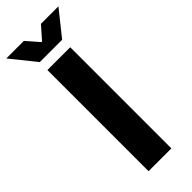

<svg xmlns="http://www.w3.org/2000/svg" viewBox="-288 -849 875 875"><g transform="rotate(-45 150.0 -411.0)"><path d="M77.1 -651.9H224.1V0H77.1ZM317.9 -821.8 222.2 -702.1H78.1L-18.1 -821.8H95.2L147.9 -761.2H151.9L205.1 -821.8Z"/></g></svg>

Font: SourceSansPro-Bold
Style: Bold
Weight: 700
Designer: Paul D. Hunt
Foundry: Adobe Systems Incorporated
Version: Version 1.050;PS Version 1.000;hotconv 1.0.70;makeotf.lib2.5